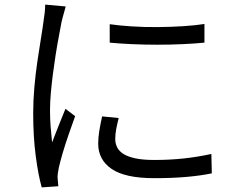

<svg xmlns="http://www.w3.org/2000/svg" viewBox="-20 -780 1040 833"><path d="M456 -675Q497 -669 551.5 -665.5Q606 -662 664.5 -662.5Q723 -663 776.5 -666.5Q830 -670 867 -676V-595Q827 -591 773.5 -588.5Q720 -586 662.5 -586Q605 -586 551 -588.5Q497 -591 456 -595ZM495 -268Q488 -241 484 -219Q480 -197 480 -176Q480 -159 487.5 -142.5Q495 -126 513.5 -113.5Q532 -101 565 -93.5Q598 -86 649 -86Q717 -86 777 -92.5Q837 -99 897 -112L899 -28Q852 -18 789.5 -12.5Q727 -7 649 -7Q523 -7 464.5 -47Q406 -87 406 -157Q406 -182 410.5 -210.5Q415 -239 423 -275ZM265 -752Q263 -744 259.5 -731.5Q256 -719 252.5 -706.5Q249 -694 247 -685Q242 -657 235 -620.5Q228 -584 221.5 -542.5Q215 -501 209.5 -458.5Q204 -416 200.5 -376Q197 -336 197 -302Q197 -265 199.5 -232Q202 -199 206 -162Q215 -185 225 -211Q235 -237 245.5 -262.5Q256 -288 264 -308L306 -276Q293 -240 278 -197Q263 -154 251.5 -114.5Q240 -75 235 -52Q233 -41 231 -28Q229 -15 230 -7Q231 1 231.5 10.5Q232 20 233 28L161 33Q146 -20 135 -103.5Q124 -187 124 -288Q124 -343 129 -400.5Q134 -458 142 -512.5Q150 -567 157.5 -612.5Q165 -658 169 -689Q172 -707 174 -725.5Q176 -744 176 -760Z"/></svg>

Font: Noto Sans TC
Style: Regular
Weight: 400
Designer: Ryoko NISHIZUKA  (kana, bopomofo & ideographs); Paul D. Hunt (Latin, Greek & Cyrillic); Sandoll Communications , Soo-you
Foundry: Adobe
Version: Version 2.004-H2;hotconv 1.0.118;makeotfexe 2.5.65603